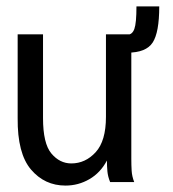

<svg xmlns="http://www.w3.org/2000/svg" viewBox="-20 -567 540 598"><path d="M184 11Q119 11 76.5 -39Q34 -89 35 -199V-460H114V-199Q114 -120 140 -89Q166 -58 202 -58Q246 -58 278 -93Q310 -128 310 -203V-460H389V-72Q389 -53 390 -35.5Q391 -18 398 0H323Q316 -17 314.5 -33.5Q313 -50 313 -67Q293 -29 258.5 -9Q224 11 184 11ZM476 -547Q476 -466 455.5 -434.5Q435 -403 377 -403V-459Q392 -459 398.5 -477Q405 -495 405 -547Z"/></svg>

Font: Inconsolata Medium
Style: Regular
Weight: 500
Monospace: yes
Designer: Raph Levien, Cyreal, Brenton Simpson
Foundry: Raph Levien, Cyreal, Google
Version: Version 3.001; ttfautohint (v1.8.2.53-6de2)